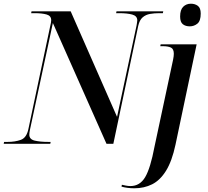

<svg xmlns="http://www.w3.org/2000/svg" viewBox="-41 -775 1119 1035"><path d="M-21 0 -19 -10H0Q40 -10 71 -21Q102 -32 112 -79L230 -636Q232 -643 233.5 -652Q235 -661 235 -666Q235 -690 210 -697Q185 -704 146 -704H127L129 -714H340L590 -145L695 -637Q696 -644 697.5 -652Q699 -660 699 -665Q699 -689 672 -696.5Q645 -704 602 -704H585L587 -714H839L837 -704H817Q791 -704 768 -700Q745 -696 728 -681.5Q711 -667 704 -635L570 0H533L244 -651L121 -78Q117 -60 117 -49Q117 -24 146 -17Q175 -10 220 -10H232L230 0ZM982 -633Q959 -633 944.5 -644.5Q930 -656 930 -686Q930 -722 946.5 -738.5Q963 -755 988 -755Q1010 -755 1025.5 -743.5Q1041 -732 1041 -702Q1041 -662 1023 -647.5Q1005 -633 982 -633ZM683 240Q664 240 645.5 237.5Q627 235 614 231L616 221Q624 223 637.5 225.5Q651 228 662 228Q713 228 741.5 180Q770 132 792 15L892 -453Q896 -473 896 -485Q896 -511 880.5 -518.5Q865 -526 837 -526H823L825 -536H1019L905 5Q886 94 854 145.5Q822 197 779 218.5Q736 240 683 240Z"/></svg>

Font: Noto Serif Display Medium
Style: Italic
Weight: 500
Italic angle: -12°
Designer: Monotype Design Team
Foundry: Monotype Imaging Inc.
Version: Version 2.009